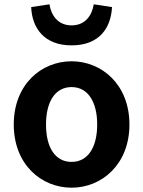

<svg xmlns="http://www.w3.org/2000/svg" viewBox="-20 -859 666 893"><path d="M313 14C453 14 582 -94 582 -280C582 -466 453 -574 313 -574C172 -574 44 -466 44 -280C44 -94 172 14 313 14ZM313 -106C236 -106 194 -174 194 -280C194 -385 236 -454 313 -454C389 -454 432 -385 432 -280C432 -174 389 -106 313 -106ZM313 -648C442 -648 496 -729 501 -826L416 -839C408 -788 377 -741 313 -741C249 -741 218 -788 210 -839L125 -826C129 -729 185 -648 313 -648Z"/></svg>

Font: Noto Sans TC
Style: Bold
Weight: 700
Designer: Ryoko NISHIZUKA 西塚涼子 (kana, bopomofo & ideographs); Paul D. Hunt (Latin, Greek & Cyrillic); Sandoll Communications 산돌커뮤니
Foundry: Adobe
Version: Version 2.004;hotconv 1.0.118;makeotfexe 2.5.65603